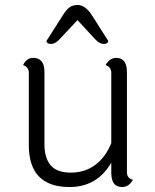

<svg xmlns="http://www.w3.org/2000/svg" viewBox="-20 -745 623 773"><path d="M217 -584Q201 -568 185 -568Q169 -568 167 -580L232 -682Q246 -705 259.5 -715Q273 -725 292 -725Q324 -725 351 -682L416 -580Q414 -568 398 -568Q382 -568 366 -584L292 -664ZM491 -455V-51Q491 -28 515 -21Q499 8 472 8Q428 8 428 -49V-90Q371 8 260 8Q96 8 96 -161V-452Q96 -475 73 -483Q87 -512 114 -512Q159 -512 159 -455V-164Q159 -109 184 -79.5Q209 -50 265.5 -50Q322 -50 364 -81.5Q406 -113 428 -169V-452Q428 -475 405 -483Q422 -512 448 -512Q491 -512 491 -455Z"/></svg>

Font: Laila Light
Style: Regular
Weight: 300
Designer: Hitesh Malaviya
Foundry: Indian Type Foundry
Version: Version 1.302;PS 1.0;hotconv 1.0.78;makeotf.lib2.5.61930; tt